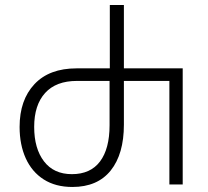

<svg xmlns="http://www.w3.org/2000/svg" viewBox="-20 -734 829 764"><path d="M268 10Q201 10 154 -20Q107 -50 82.5 -104Q58 -158 58 -229Q58 -336 117 -399Q176 -462 285 -462H417V-714H473V-462H707V0H654V-412H473V-238Q473 -121 420.5 -55.5Q368 10 268 10ZM266 -41Q340 -41 378 -91.5Q416 -142 416 -236V-412H286Q203 -412 159.5 -364Q116 -316 116 -229Q116 -143 155 -92Q194 -41 266 -41Z"/></svg>

Font: Noto Sans Georgian SemiCondensed Light
Style: Regular
Weight: 300
Width: 4
Designer: Monotype Design Team, Akaki Razmadze
Foundry: Google LLC
Version: Version 2.005; ttfautohint (v1.8.4.7-5d5b)